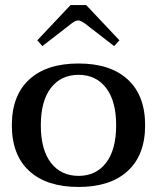

<svg xmlns="http://www.w3.org/2000/svg" viewBox="-20 -732 623 762"><path d="M128 -572 260 -712H322L454 -572L433 -549L318 -638Q299 -651 291 -651Q279 -651 263 -638L148 -549ZM27 -235Q27 -353 96 -416.5Q165 -480 292 -480Q418 -480 487 -416.5Q556 -353 556 -235Q556 -117 487 -53.5Q418 10 292 10Q165 10 96 -53.5Q27 -117 27 -235ZM441 -235Q441 -331 401 -383Q361 -435 292 -435Q222 -435 182 -383Q142 -331 142 -235Q142 -138 182 -86Q222 -34 292 -34Q361 -34 401 -86Q441 -138 441 -235Z"/></svg>

Font: Taviraj Medium
Style: Regular
Weight: 500
Designer: Katatrad Team
Foundry: CadsonDemak
Version: Version 1.001